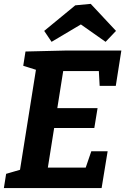

<svg xmlns="http://www.w3.org/2000/svg" viewBox="-21 -963 641 983"><path d="M446.5 -188.7H530.1L499.2 0H-1.2L10.4 -73L98.3 -98.6L79.1 -79L165.7 -622.6L180.6 -600.2L98 -626.3L109.5 -699.3L317.3 -704.3H600.3L571.8 -523.3H489.2L484 -619.3L506 -599.3H280.3L306.1 -621.4L268.7 -386L252.8 -409.3H478.5L461.9 -307.8H234.8L260.5 -334.5L219.5 -76.7L204.6 -104.9H441.6L410.1 -82.3ZM243 -748.8 205.3 -804.8 364.4 -935.7 443.5 -943.2 572.9 -804.8 519.6 -748.8 348.7 -869.1 443.3 -867.7Z"/></svg>

Font: Bitter Thin
Style: Italic
Weight: 100
Italic angle: -9°
Designer: Sol Matas, and Bitter project Authors
Foundry: Sol Matas
Version: Version 2.002